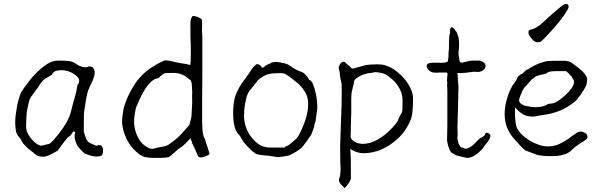

<svg xmlns="http://www.w3.org/2000/svg" viewBox="-20 -794 3089 985"><path d="M228 -400Q225 -399 222 -396Q220 -395 219 -394V-395L218 -394Q217 -393 216 -393H215L214 -392Q208 -387 202 -382Q197 -378 192 -371Q186 -364 183 -358Q180 -353 175 -346Q169 -339 163 -330L155 -319Q150 -311 144 -304Q133 -291 128 -271Q123 -251 119 -229Q116 -206 115 -185Q114 -164 114 -150Q114 -150 114 -141Q114 -137 115 -131Q116 -121 124 -106Q132 -92 143 -79Q155 -65 168 -56Q186 -45 195 -47Q202 -49 210 -51Q232 -54 239 -60Q246 -66 253 -74Q260 -80 263 -86Q273 -96 288 -116Q308 -142 323 -169Q338 -197 344 -221Q357 -273 358 -277Q362 -287 362 -289L363 -290L364 -298Q365 -300 368 -310Q370 -315 371 -322Q372 -327 373 -334Q374 -340 375 -345Q376 -351 377 -356Q379 -360 379 -363H380L381 -364Q386 -367 386 -382Q386 -392 375 -402Q366 -411 353 -418.5Q340 -426 325 -430Q311 -434 299 -434Q284 -434 269 -431Q255 -428 246 -411Q245 -411 245 -410H244Q243 -409 241 -407H240Q238 -405 236 -404Q231 -402 228 -400ZM489 8Q485 9 473 9Q461 9 447 5Q432 0 418 -5Q408 -9 381 -41Q373 -50 367 -71Q359 -96 365 -111Q368 -117 361 -119L359 -120L357 -119Q352 -115 349 -110Q345 -103 343 -100Q326 -89 322 -82Q313 -72 305 -61Q293 -44 284.5 -32.5Q276 -21 274 -20Q271 -18 237 0Q229 4 219 7Q210 10 201 10Q174 10 160 -3Q154 -9 143 -17Q132 -25 123 -33Q114 -41 106 -50Q98 -58 95 -64Q91 -72 87 -79Q83 -85 76 -93Q64 -105 61 -127Q58 -149 58 -165Q58 -180 60 -201Q63 -223 67 -246Q71 -268 77 -289Q83 -310 90 -323Q101 -341 121 -367Q140 -393 163 -417Q186 -440 212 -459Q237 -477 262 -482Q271 -483 278 -483Q286 -483 293 -483Q311 -483 331 -481Q350 -479 363 -471Q369 -467 376 -463Q385 -456 391 -455Q397 -453 403 -451Q410 -449 418 -449H419Q426 -449 432 -452L434 -453Q435 -453 439 -453H438H439Q454 -453 459 -444Q466 -434 466 -424Q466 -415 463 -403Q457 -386 456 -382Q452 -373 447 -362H446Q442 -352 437 -341Q431 -329 428 -315Q422 -289 422 -287Q413 -228 412 -223Q410 -217 410 -156V-122Q410 -114 413 -109Q414 -105 420 -87Q428 -63 451 -56Q458 -53 472 -47Q478 -45 483 -49Q493 -50 495 -49H496Q498 -49 502 -44Q506 -38 508 -32Q510 -23 508 -14Q506 -1 503 3Q500 5 489 8Z M942 -69ZM959 -76Q959 -76 959 -82L956 -84L954 -81L950 -77Q931 -56 915 -43Q895 -31 873 -10Q862 0 855 5.5Q848 11 846 12Q828 16 799 16H762Q745 16 720 11Q718 9 716 9Q713 8 706 4Q699 1 697 -1Q651 -35 628.5 -83Q606 -131 606 -176Q606 -187 615 -242V-241Q631 -298 667 -355.5Q703 -413 758 -448Q786 -466 795.5 -470.5Q805 -475 824 -484Q842 -485 864 -479Q886 -473 913 -469Q939 -466 953 -461L955 -460L956 -462Q959 -473 959 -523Q959 -574 957 -606V-631Q957 -643 957 -653Q955 -697 965 -707L966 -708V-709Q966 -710 967 -711Q968 -712 969 -712H970Q983 -712 997 -705.5Q1011 -699 1015 -695Q1017 -691 1017 -663Q1015 -633 1017 -623Q1018 -614 1018 -602V-424L1017 -267Q1017 -235 1017 -179Q1017 -122 1024 -96L1032 -79Q1032 -75 1044 -41Q1055 -8 1055 -3Q1053 0 1037 7Q1020 14 1010 14Q1002 14 996 7Q987 -12 979 -32L966 -59Q966 -68 959 -76ZM957 -384Q947 -388 944 -393V-394H943Q912 -420 868.5 -420Q825 -420 822 -417Q815 -411 807 -406Q799 -401 797 -396Q795 -393 779 -390Q762 -385 738 -356Q715 -326 696.5 -285Q678 -244 677 -240Q677 -236 672 -212Q668 -187 668 -180V-162Q668 -149 674 -125Q689 -73 720 -49Q750 -25 771 -32Q791 -38 811 -41Q833 -44 845 -52Q887 -81 906 -102Q925 -123 951 -152V-153H952Q956 -172 961 -191L962 -192L966 -268Q965 -287 965.5 -299Q966 -311 966 -322V-323L964 -361Q963 -370 962 -373Q960 -375 960 -376Q960 -378 958 -383Z M1527 -129Q1539 -155 1545 -173Q1553 -197 1557 -219Q1561 -242 1561 -258Q1561 -286 1553 -306Q1545 -325 1533 -340Q1520 -358 1503 -371Q1494 -378 1485 -385Q1476 -392 1466 -400Q1452 -410 1443 -415Q1434 -419 1416 -419Q1378 -419 1359 -414Q1339 -409 1324 -398Q1305 -387 1296 -373Q1292 -367 1269 -339Q1269 -339 1268 -338H1267V-337L1263 -332Q1259 -328 1255 -320Q1248 -308 1244 -292.5Q1240 -277 1237 -260Q1234 -243 1233 -226.5Q1232 -210 1232 -197Q1232 -176 1238.5 -152Q1245 -128 1259 -106Q1272 -84 1291 -67Q1307 -51 1332 -42Q1339 -40 1345 -39L1358 -37H1359H1438H1440L1441 -39Q1449 -46 1452 -45.5Q1455 -45 1463 -51Q1471 -57 1485 -69Q1501 -83 1508 -92Q1516 -103 1527 -129ZM1569 -92Q1553 -68 1547 -61Q1534 -42 1527 -36Q1523 -32 1509 -22Q1499 -16 1489 -10Q1484 -7 1474 -2Q1462 3 1461 4Q1439 9 1417 11Q1402 13 1399 12V11Q1398 11 1391 10L1363 6Q1363 5 1363 5V6Q1363 6 1363 6V5Q1358 5 1345 4Q1336 3 1326 2H1325Q1316 1 1306 -1Q1298 -2 1294 -5H1293Q1284 -11 1275 -18Q1264 -28 1254 -38Q1244 -48 1235 -59Q1224 -73 1223 -76Q1218 -86 1214 -92Q1211 -98 1202 -107H1203H1202Q1194 -115 1189 -128Q1184 -140 1181 -156Q1178 -171 1177 -186Q1176 -201 1176 -213Q1176 -242 1179 -263Q1182 -285 1188 -304Q1195 -323 1206 -343Q1222 -371 1234 -385Q1245 -399 1245 -400L1250 -408Q1255 -412 1261 -423Q1268 -435 1271 -439Q1284 -455 1288 -457V-458Q1292 -462 1295 -464Q1298 -465 1302 -465Q1304 -465 1308 -463H1309Q1321 -455 1321 -452Q1321 -448 1324 -447Q1328 -447 1330 -448L1333 -449L1334 -450H1335L1343 -458Q1343 -458 1347 -460Q1356 -465 1365 -468Q1374 -474 1378 -474Q1394 -476 1394 -478Q1395 -475 1397 -477L1398 -476H1400L1418 -474Q1421 -474 1422 -472H1423Q1439 -470 1447 -467Q1461 -463 1466 -458Q1469 -455 1486 -444Q1496 -438 1507 -433Q1528 -424 1529 -424Q1530 -424 1537 -420Q1542 -416 1547 -411Q1551 -407 1556 -401Q1560 -396 1565 -387L1566 -385L1567 -383H1569L1570 -382H1572Q1581 -376 1587 -359Q1594 -341 1599 -319Q1604 -297 1606 -277Q1608 -256 1608 -245Q1608 -233 1604 -210Q1601 -191 1599 -172Q1596 -168 1596 -163Q1595 -160 1593 -156V-155Q1592 -152 1592 -146Q1592 -143 1590 -139Q1578 -107 1577 -104Q1576 -103 1569 -92ZM1378 -474Q1378 -475 1378 -475Z M1995 -141Q2004 -151 2011.5 -160.5Q2019 -170 2021 -174Q2023 -179 2025 -185L2028 -192Q2031 -200 2032 -201Q2035 -205 2041 -216Q2043 -221 2044 -225Q2045 -229 2045 -281Q2045 -311 2031 -337Q2014 -369 1995 -384Q1990 -388 1986 -392Q1981 -396 1975 -401Q1964 -410 1955 -414Q1943 -419 1929 -421Q1914 -424 1903 -424Q1901 -424 1894 -422Q1892 -421 1892 -421H1891Q1887 -420 1883 -420Q1880 -420 1878 -419Q1877 -419 1874 -419H1873Q1865 -418 1853 -414Q1840 -411 1829 -405Q1817 -399 1808 -392Q1797 -384 1796 -374Q1795 -364 1792 -353Q1791 -350 1790 -346Q1789 -341 1788 -337Q1784 -323 1783 -310.5Q1782 -298 1782 -286V-214Q1782 -201 1781 -187Q1780 -164 1780 -141Q1779 -118 1779 -95Q1779 -85 1786 -77Q1793 -70 1802 -65Q1811 -60 1822 -58Q1833 -56 1841 -56Q1915 -56 1995 -141ZM1748 171Q1741 165 1730 153Q1719 140 1719 131Q1719 124 1724 110V109Q1726 103 1726 96Q1725 86 1727 85Q1728 85 1727 75Q1727 66 1727 65Q1726 57 1726 48Q1726 3 1725 -39L1726 -72Q1727 -92 1730 -190Q1733 -250 1733 -310V-338Q1733 -362 1732 -366Q1723 -404 1723 -420Q1723 -422 1722 -426L1721 -431V-432Q1720 -434 1720 -434V-435L1719 -436Q1718 -439 1718 -448Q1718 -456 1726 -467Q1733 -477 1742 -477Q1748 -477 1751 -474Q1757 -466 1765 -461Q1775 -454 1776 -452Q1785 -440 1791 -442Q1843 -457 1852 -459H1853Q1875 -464 1916 -464Q1928 -464 1940.5 -462.5Q1953 -461 1964 -456Q1988 -448 2012 -430Q2036 -412 2055 -389Q2075 -365 2087 -339Q2099 -314 2099 -289Q2099 -214 2089 -185Q2078 -156 2061 -130Q2044 -104 2022 -84Q1940 -8 1844 -8Q1828 -8 1812.5 -13Q1797 -18 1785 -25L1777 -30V-21V-12V-11L1778 -7V2Q1782 -13 1779 -32L1780 -26Q1778 -14 1779 -3Q1780 15 1780 45V120Q1780 125 1777 132Q1773 140 1767 148Q1762 156 1756 163Q1752 168 1748 171ZM1791 -443 1790 -442Q1791 -442 1791 -442Q1791 -442 1791 -443Z M2293 -651 2294 -654Q2294 -654 2297 -654Q2303 -654 2309 -647Q2312 -644 2313 -642Q2315 -638 2320 -633Q2324 -629 2328 -615Q2332 -605 2333 -598L2335 -578V-546Q2330 -525 2334 -504Q2336 -490 2337 -486V-485Q2337 -478 2342 -475Q2346 -471 2352 -473L2397 -483Q2421 -483 2443 -483V-482V-483Q2472 -473 2471 -455Q2470 -438 2451 -429Q2440 -424 2429 -425Q2413 -427 2401 -425L2372 -421Q2354 -419 2331 -419L2325 -418L2327 -412Q2329 -406 2329 -395Q2329 -383 2329 -381L2332 -353L2330 -258Q2327 -162 2327 -146Q2327 -111 2328 -107Q2328 -104 2327 -96Q2326 -85 2327 -82Q2328 -80 2329 -73Q2330 -65 2333 -57V-56L2343 -40Q2345 -37 2356 -36L2359 -35Q2363 -31 2369 -31Q2394 -33 2428 -71Q2438 -82 2445 -86Q2449 -88 2454 -91Q2458 -94 2460 -95Q2464 -97 2466 -99L2467 -100V-101Q2470 -113 2478 -113Q2483 -113 2490 -108Q2496 -104 2496 -98Q2496 -90 2490 -79Q2483 -67 2479 -62Q2474 -57 2471 -53Q2468 -49 2466 -46Q2463 -43 2461 -38L2455 -30Q2409 18 2375 16Q2370 15 2344 9Q2318 3 2314 -1Q2311 -4 2302 -8Q2296 -10 2293 -15Q2288 -21 2285.5 -27.5Q2283 -34 2279 -46Q2276 -59 2274 -69Q2273 -79 2274 -99Q2275 -119 2275 -153V-331Q2273 -363 2274 -367L2275 -368L2273 -380Q2274 -402 2276 -413V-414L2273 -422H2232Q2227 -422 2225 -421L2204 -422Q2193 -422 2180 -434Q2168 -446 2169 -455Q2169 -472 2200 -472Q2207 -472 2210 -472H2239Q2247 -471 2260 -473Q2269 -474 2274 -477Q2280 -480 2278 -487Q2278 -488 2279 -489Q2280 -492 2280 -497Q2280 -500 2281 -502Q2281 -503 2281 -514V-524L2283 -542Q2283 -602 2287 -621Q2288 -622 2289 -622Q2289 -634 2289 -643V-646H2290Z M2638 -60Q2636 -63 2630 -68Q2628 -71 2626 -72Q2625 -73 2624 -74V-75Q2569 -131 2569 -208Q2569 -242 2578.5 -278.5Q2588 -315 2604 -346H2605Q2606 -351 2609 -355.5Q2612 -360 2615 -363L2616 -364L2628 -382Q2631 -386 2632 -390Q2634 -394 2636 -399Q2638 -402 2640.5 -404.5Q2643 -407 2647 -408L2648 -409H2650V-411V-413H2652H2653H2654Q2656 -414 2658 -415Q2662 -417 2665 -421Q2668 -425 2672 -428Q2676 -431 2680 -435Q2692 -439 2700 -446Q2723 -459 2741 -467Q2759 -474 2779 -479Q2790 -481 2799 -481Q2808 -481 2819 -482H2868Q2874 -482 2882 -482Q2889 -481 2898 -479Q2905 -477 2918 -468Q2931 -459 2945 -448Q2959 -437 2971 -425Q2982 -414 2984 -408L2985 -407Q2992 -398 2992 -387Q2992 -365 2986 -353Q2980 -340 2968 -322Q2963 -314 2958.5 -307.5Q2954 -301 2948 -294Q2943 -287 2938 -281.5Q2933 -276 2926 -270Q2889 -242 2854 -227Q2819 -212 2773 -205L2746 -201Q2729 -196 2716 -196Q2685 -196 2668 -205Q2650 -214 2631 -234L2626 -239L2622 -244V-237V-231V-208Q2622 -192 2624 -175Q2625 -158 2630 -143Q2637 -124 2655 -106Q2673 -88 2695.5 -74Q2718 -60 2742 -52Q2767 -43 2789 -43Q2823 -43 2849 -55Q2875 -67 2896 -82Q2906 -90 2915 -96.5Q2924 -103 2932 -108Q2945 -119 2961 -119Q2971 -119 2983 -111Q2994 -103 2994 -93V-90Q2992 -83 2987 -79Q2980 -73 2974 -69H2973Q2962 -62 2950.5 -54.5Q2939 -47 2929 -39Q2921 -32 2915 -26L2904 -16Q2897 -11 2890 -7.5Q2883 -4 2875 -2H2874Q2857 4 2840 6Q2822 7 2802 7Q2782 7 2768 5.5Q2754 4 2740 2L2713 -8Q2699 -13 2679 -21Q2677 -21 2676 -22Q2675 -23 2673 -24V-25H2672Q2668 -27 2667 -28L2666 -29V-30Q2662 -35 2658 -38Q2654 -41 2651 -45Q2648 -49 2644 -52Q2641 -55 2638 -60ZM2655 -315Q2653 -310 2648 -299Q2643 -286 2643 -280Q2643 -269 2654 -261Q2663 -255 2675 -251H2676Q2690 -248 2704 -246Q2718 -244 2726 -244Q2736 -244 2753 -246Q2770 -249 2778 -253H2779Q2789 -260 2794 -261Q2799 -262 2809 -263Q2824 -264 2844 -277Q2863 -290 2881 -306.5Q2899 -323 2912 -341Q2925 -359 2925 -374Q2925 -380 2920 -388Q2916 -396 2911 -404L2909 -405V-406Q2905 -407 2904 -410Q2901 -414 2898 -416V-417Q2893 -421 2891 -423L2886 -427V-428L2885 -429H2884H2883H2827Q2819 -429 2811 -428Q2795 -427 2785 -419Q2782 -417 2780 -416Q2779 -416 2779 -416Q2777 -416 2774 -415L2760 -411Q2748 -409 2739 -406Q2730 -403 2723 -398Q2716 -393 2709 -387Q2702 -380 2694 -371Q2686 -362 2682 -357Q2676 -352 2671 -346V-345Q2668 -340 2664 -335Q2659 -328 2655 -315ZM2691 -632Q2692 -640 2706 -643Q2716 -645 2723 -649Q2736 -655 2748 -664Q2752 -668 2757 -672Q2762 -676 2767 -680Q2777 -690 2788 -700Q2797 -709 2808 -718Q2830 -737 2849 -753Q2873 -775 2886 -774Q2898 -773 2897 -757Q2895 -747 2876 -719Q2856 -690 2830 -660Q2804 -630 2780 -605Q2755 -578 2748 -578Q2744 -578 2742 -578Q2740 -577 2737 -577Q2721 -578 2706 -598Q2690 -617 2691 -628Z"/></svg>

Font: ToneOZ-Tsuipita-TC
Style: Tsuipita-TC
Weight: 400
Designer: :Jeffrey Xuan (Chih-Lin Hsuan)  :
Foundry: jeffreyx@gmail.com, cjkFonts.io
Version: Version 0.24071